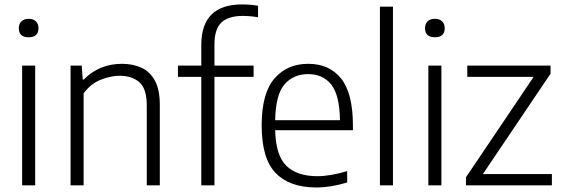

<svg xmlns="http://www.w3.org/2000/svg" viewBox="-20 -838 2543 868"><path d="M80 0V-541.5H139V0ZM109.5 -669.5Q65 -669.5 65 -710.5Q65 -730 76.8 -741.5Q88.5 -753 109.5 -753Q130.5 -753 142.2 -741.5Q154 -730 154 -710.5Q154 -669.5 109.5 -669.5Z M299 0V-541.5H349.5L354 -478.5H358.5Q429 -549.5 531.5 -549.5Q581.5 -549.5 620.2 -531.5Q659 -513.5 680.8 -472.8Q702.5 -432 702.5 -363.5V0H643.5V-361.5Q643.5 -436.5 610.2 -466Q577 -495.5 520.5 -495.5Q481.5 -495.5 436 -477.8Q390.5 -460 358 -416V0Z M890 0V-490.5H784.5V-541.5H890V-634.5Q890 -818 1074.5 -818Q1112 -818 1146.5 -812V-760Q1110.5 -766 1078 -766Q1013 -766 981.2 -736.5Q949.5 -707 949.5 -637V-541.5H1126.5V-490.5H949.5V0Z M1409 9.5Q1289.5 9.5 1226.2 -55.8Q1163 -121 1163 -271Q1163 -416 1220.5 -482.8Q1278 -549.5 1373.5 -549.5Q1469 -549.5 1522.2 -482.8Q1575.5 -416 1575.5 -270V-249.5H1224Q1226.5 -135 1274.8 -88.2Q1323 -41.5 1415 -41.5Q1473 -41.5 1549.5 -64.5V-13Q1511 -1.5 1476.8 4Q1442.5 9.5 1409 9.5ZM1373 -503Q1306.5 -503 1266.2 -456.5Q1226 -410 1224 -294.5H1517Q1515 -409.5 1477.2 -456.2Q1439.5 -503 1373 -503Z M1697.5 0V-808H1756.5V0Z M1916.5 0V-541.5H1975.5V0ZM1946 -669.5Q1901.5 -669.5 1901.5 -710.5Q1901.5 -730 1913.2 -741.5Q1925 -753 1946 -753Q1967 -753 1978.8 -741.5Q1990.5 -730 1990.5 -710.5Q1990.5 -669.5 1946 -669.5Z M2086.5 0V-36.5L2392.5 -490.5H2092.5V-541.5H2469V-505L2163 -51H2475V0Z"/></svg>

Font: Encode Sans Lt
Style: Regular
Weight: 300
Designer: Multiple Designers
Foundry: Impallari Type
Version: Version 3.002; ttfautohint (v1.8.3) -l 8 -r 50 -G 200 -x 14 